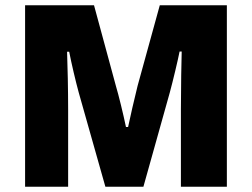

<svg xmlns="http://www.w3.org/2000/svg" viewBox="-20 -707 954 727"><path d="M75 0H238V-293C238 -364 236 -459 234 -511H242C250 -469 267 -397 278 -357L379 0H523L623 -357C635 -401 654 -481 660 -512H668C667 -478 665 -378 665 -293V0H839V-687H585L501 -382C488 -330 473 -264 465 -226H457C447 -274 429 -348 419 -381L336 -687H75Z"/></svg>

Font: Archivo ExtraBold
Style: Regular
Weight: 800
Designer: Hector Gatti
Foundry: Omnibus-Type
Version: Version 2.001